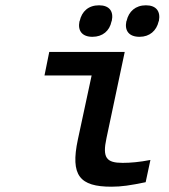

<svg xmlns="http://www.w3.org/2000/svg" viewBox="-20 -696 640 725"><path d="M443 -81C382 -81 366 -100 382 -174L451 -500H166L148 -411H326L274 -169C245 -33 281 9 401 9C439 9 472 4 530 -8L548 -92C507 -84 473 -81 443 -81ZM280 -615C273 -580 290 -557 329 -557C368 -557 394 -580 401 -615L402 -617C410 -653 393 -676 354 -676C314 -676 289 -653 281 -617ZM457 -615C450 -580 467 -557 507 -557C545 -557 571 -580 579 -615L580 -617C587 -653 570 -676 531 -676C492 -676 466 -653 458 -617Z"/></svg>

Font: LT Wave Mono Medium
Style: Italic
Weight: 500
Designer: Daniel Lyons
Version: Version 2.5 (Glyphs App)